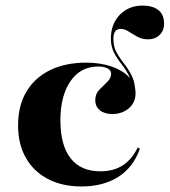

<svg xmlns="http://www.w3.org/2000/svg" viewBox="-20 -653 605 684"><path d="M453.2 -321Q453.2 -354.8 441.5 -379Q429.8 -403.2 414.1 -423Q398.4 -442.7 386.7 -464.5Q375 -486.3 375 -515.3Q375 -567.7 406.9 -600.4Q438.7 -633.1 487.9 -633.1Q524.2 -633.1 544.4 -616.9Q564.5 -600.8 564.5 -568.5Q564.5 -543.5 548.4 -528.2Q532.3 -512.9 507.3 -512.9Q486.3 -512.9 469.4 -522.2Q452.4 -531.5 438.3 -540.7Q424.2 -550 409.7 -550Q383.9 -550 383.9 -514.5Q383.9 -486.3 395.6 -465.3Q407.3 -444.4 423 -425Q438.7 -405.6 450.4 -381Q462.1 -356.5 462.1 -321ZM270.2 11.3Q202.4 11.3 151.6 -14.9Q100.8 -41.1 72.6 -89.9Q44.4 -138.7 44.4 -206.5Q44.4 -276.6 74.2 -326.6Q104 -376.6 158.5 -403.2Q212.9 -429.8 287.1 -429.8Q337.9 -429.8 377.4 -416.1Q416.9 -402.4 439.9 -378.2Q462.9 -354 462.9 -321Q462.9 -287.9 439.1 -267.3Q415.3 -246.8 379.8 -246.8Q352.4 -246.8 335.9 -260.1Q319.4 -273.4 319.4 -296Q319.4 -318.5 333.5 -333.1Q347.6 -347.6 361.7 -360.9Q375.8 -374.2 375.8 -390.3Q375.8 -402.4 363.3 -409.3Q350.8 -416.1 330.6 -416.1Q266.9 -416.1 231 -363.7Q195.2 -311.3 195.2 -224.2Q195.2 -135.5 231.5 -89.1Q267.7 -42.7 337.9 -42.7Q383.9 -42.7 416.9 -63.7Q450 -84.7 471 -128.2L478.2 -122.6Q454 -55.6 400.4 -22.2Q346.8 11.3 270.2 11.3Z"/></svg>

Font: Playfair 144pt SemiExpanded Black
Style: Regular
Weight: 900
Width: 6
Designer: Claus Eggers Sørensen
Foundry: Claus Eggers Sørensen
Version: Version 2.203